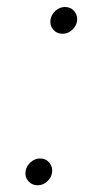

<svg xmlns="http://www.w3.org/2000/svg" viewBox="-20 -535 305 560"><path d="M89.8 5.4Q72.8 5.4 62.3 -7.1Q51.8 -19.5 54.7 -36.6Q57.6 -51.8 69.8 -62.3Q82 -72.8 96.7 -72.8Q113.8 -72.8 124 -60.3Q134.3 -47.9 131.8 -31.2Q129.4 -16.1 117.2 -5.4Q105 5.4 89.8 5.4ZM162.6 -436.5Q145.5 -436.5 135 -449Q124.5 -461.4 127.4 -478.5Q130.4 -493.7 142.6 -504.2Q154.8 -514.6 169.4 -514.6Q186.5 -514.6 196.8 -502.2Q207 -489.7 204.6 -473.1Q202.1 -458 189.9 -447.3Q177.7 -436.5 162.6 -436.5Z"/></svg>

Font: Inter 17pt ExtraLight
Style: Italic
Weight: 250
Italic angle: -9.3988°
Version: Version 4.001;git-66647c0bb